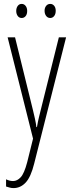

<svg xmlns="http://www.w3.org/2000/svg" viewBox="-20 -720 367 982"><path d="M19 -529H57L148 -159Q155 -130 158.5 -114Q162 -98 163.5 -88.5Q165 -79 166 -70H169Q174 -99 179 -119.5Q184 -140 189 -160L281 -529H318L155 116Q138 185 111.5 213.5Q85 242 49 242Q39 242 30 239.5Q21 237 11 234V197Q29 206 47 206Q68 206 86 186.5Q104 167 119 110L149 -11ZM63 -664Q63 -679 70.5 -689.5Q78 -700 91 -700Q103 -700 111 -690Q119 -680 119 -664Q119 -647 111 -637.5Q103 -628 91 -628Q78 -628 70.5 -638.5Q63 -649 63 -664ZM208 -665Q208 -680 216 -690Q224 -700 237 -700Q249 -700 257 -690.5Q265 -681 265 -665Q265 -648 257 -638Q249 -628 237 -628Q224 -628 216 -638.5Q208 -649 208 -665Z"/></svg>

Font: Noto Sans Lao ExtraCondensed ExtraLight
Style: Regular
Weight: 200
Width: 2
Designer: Monotype Design Team
Foundry: Monotype Imaging Inc.
Version: Version 2.003; ttfautohint (v1.8.4.7-5d5b)